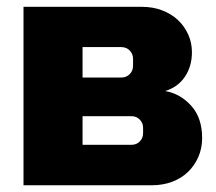

<svg xmlns="http://www.w3.org/2000/svg" viewBox="-20 -550 640 570"><path d="M49.8 0V-529.8H399.9Q434.1 -529.8 461.4 -519.3Q488.8 -508.8 508.3 -490.5Q527.8 -472.2 538.8 -447.5Q549.8 -422.9 549.8 -395Q549.8 -353 528.8 -322Q507.8 -291 470.2 -279.8Q515.1 -272 547.6 -236.1Q580.1 -200.2 580.1 -140.1Q580.1 -110.4 569.1 -84.7Q558.1 -59.1 538.6 -40Q519 -21 491.5 -10.5Q463.9 0 430.2 0ZM225.1 -120.1H370.1Q385.3 -120.1 395 -130.1Q404.8 -140.1 404.8 -154.8V-169.9Q404.8 -185.1 394.8 -195.1Q384.8 -205.1 370.1 -205.1H225.1ZM225.1 -319.8H339.8Q355 -319.8 365 -329.8Q375 -339.8 375 -355V-375Q375 -390.1 365 -400.1Q355 -410.2 339.8 -410.2H225.1Z"/></svg>

Font: Russo One
Style: Regular
Weight: 400
Designer: Jovanny lemonad
Foundry: Jovanny Lemonad
Version: Version 1.000